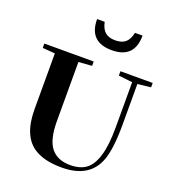

<svg xmlns="http://www.w3.org/2000/svg" viewBox="-162 -1037 1059 1174"><g transform="rotate(20 367.5 -450.5)"><path d="M415.5 -765.6Q267.1 -765.6 267.1 -914.1H316.4Q325.7 -870.1 348.9 -849.9Q372.1 -829.6 414.6 -829.6Q458 -829.6 481.2 -849.9Q504.4 -870.1 513.7 -914.1H563Q563 -765.6 415.5 -765.6ZM372.6 13.2Q262.2 13.2 197.3 -26.9Q96.2 -88.4 96.2 -265.6V-628.4L15.1 -634.8V-663.1H336.4V-634.8L249.5 -628.4V-244.1Q249.5 -124.5 291.3 -71.5Q333 -18.6 417.5 -18.6Q480.5 -18.6 519.5 -47.1Q558.6 -75.7 579.6 -144.8Q600.6 -213.9 600.6 -329.1V-624.5L510.3 -634.8V-663.1H720.2V-634.8L634.3 -625V-361.8Q634.3 -200.7 605 -124.5Q553.2 13.2 372.6 13.2Z"/></g></svg>

Font: Elstob
Style: Bold
Weight: 700
Designer: Peter S. Baker
Version: Version 1.015